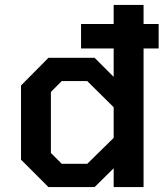

<svg xmlns="http://www.w3.org/2000/svg" viewBox="-20 -757 676 777"><path d="M176 0 65 -111V-411L176 -523H363L440 -446V-561H308V-660H440V-737H561V-660H622V-561H561V0H440V-76L363 0ZM333 -94 440 -199V-323L333 -429H230L186 -385V-138L230 -94Z"/></svg>

Font: Tomorrow Medium
Style: Regular
Weight: 500
Designer: Tony de Marco, Monica Rizzolli
Foundry: Just in Type
Version: Version 2.002